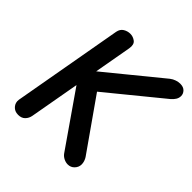

<svg xmlns="http://www.w3.org/2000/svg" viewBox="-201 -928 1084 1084"><g transform="rotate(45 340.5 -386.0)"><path d="M501 0Q485 0 469 -8Q453 -16 443 -30L184 -403L185 -438L567 -750Q581 -761 597.5 -766.5Q614 -772 628 -772Q654 -772 667.5 -758Q681 -744 681 -726Q681 -710 672.5 -696.5Q664 -683 651 -672L295 -381L305 -440L543 -101Q549 -92 553 -80Q557 -68 557 -56Q557 -34 541 -17Q525 0 501 0ZM105 0Q77 0 60.5 -19Q44 -38 48 -64L165 -723Q170 -749 189 -760.5Q208 -772 230 -772Q252 -772 270.5 -758Q289 -744 283 -709L166 -53Q162 -31 147 -15.5Q132 0 105 0Z"/></g></svg>

Font: Edu VIC WA NT Beginner
Style: Bold
Weight: 700
Designer: Tina and Corey Anderson
Foundry: Google for Education
Version: Version 1.003